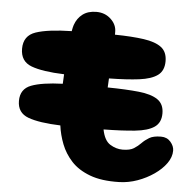

<svg xmlns="http://www.w3.org/2000/svg" viewBox="-51 -751 807 801"><g transform="rotate(5 352.5 -350.5)"><path d="M477 -1Q403 1 354 -17.5Q305 -36 276 -67.5Q247 -99 232 -137.5Q217 -176 212 -215Q123 -218 77 -235Q31 -252 31 -302Q31 -352 75.5 -369Q120 -386 207 -389Q208 -409 209 -429Q118 -432 71.5 -449.5Q25 -467 25 -520Q25 -575 75.5 -592Q126 -609 225 -611Q228 -628 231 -637Q241 -666 263.5 -683Q286 -700 321 -700Q357 -700 381.5 -677Q406 -654 406 -624Q406 -620 406 -612Q478 -611 527 -604Q576 -597 601 -578Q626 -559 626 -520Q626 -480 600 -461Q574 -442 523 -435.5Q472 -429 397 -428Q396 -407 395 -390Q473 -389 525.5 -383.5Q578 -378 605 -359.5Q632 -341 632 -302Q632 -263 605 -244.5Q578 -226 524.5 -220.5Q471 -215 393 -214Q402 -168 427 -152.5Q452 -137 479 -137Q510 -137 526.5 -147.5Q543 -158 555.5 -171Q568 -184 585.5 -194.5Q603 -205 635 -205Q660 -205 675 -187.5Q690 -170 690 -151Q690 -124 671.5 -98Q653 -72 622 -50.5Q591 -29 553.5 -15.5Q516 -2 477 -1Z"/></g></svg>

Font: Cherry Bomb One
Style: Regular
Weight: 400
Designer: satsuyako
Foundry: satsuyako
Version: Version 4.100; ttfautohint (v1.8.3)